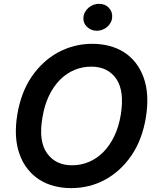

<svg xmlns="http://www.w3.org/2000/svg" viewBox="-20 -964 815 994"><path d="M69.6 -371.1Q88.8 -486.9 145.2 -568.9Q172.6 -608.3 206.5 -639.6Q240.4 -670.8 280.2 -692.5Q320 -714.1 364.7 -725.7Q409.4 -737.2 457.7 -737.2Q504.3 -737.2 545.8 -726.4Q587.4 -715.6 621.8 -693.7Q656.2 -671.9 682.4 -638.5Q708.5 -605.1 724.4 -560.4Q754.6 -474.8 735.1 -355.1Q715.9 -239.7 659.8 -158Q631.7 -117.2 597.1 -85.8Q562.5 -54.3 522.9 -33Q483.3 -11.7 439.5 -0.9Q395.6 9.9 348.7 9.9Q302.2 9.9 260.5 -0.9Q218.8 -11.7 184.3 -33.6Q149.9 -55.4 123.4 -88.6Q96.9 -121.8 81 -166.5Q50.1 -252.5 69.6 -371.1ZM223.4 -170.8Q267.8 -108.3 353 -108.3Q398.8 -108.3 440.2 -125.7Q481.5 -143.1 514.7 -176.5Q547.9 -209.9 571.6 -258.9Q595.2 -307.9 605.5 -371.1Q625 -492.9 582 -555.8Q538.4 -619 452.4 -619Q406.2 -619 364.9 -601.6Q323.5 -584.2 290.1 -550.4Q256.7 -516.7 233.3 -467.7Q209.9 -418.7 199.6 -355.1Q178.6 -233 223.4 -170.8ZM411.9 -874.3Q413.4 -889.6 420.6 -902.3Q427.9 -915.1 438.9 -924.5Q449.9 -933.9 463.8 -939.1Q477.6 -944.2 492.5 -944.2Q507.8 -944.2 520.6 -939.3Q533.4 -934.3 543.3 -924Q562.9 -903.4 560.7 -874.3Q559.7 -859.4 552.6 -846.6Q545.5 -833.8 534.4 -824.4Q523.4 -815 509.4 -809.8Q495.4 -804.7 480.8 -804.7Q451.7 -804.7 430 -825.3Q409.4 -845.5 411.9 -874.3Z"/></svg>

Font: Inter P Semi Bold
Style: Italic
Weight: 600
Italic angle: 9.39999°
Designer: Rasmus Andersson
Foundry: rsms
Version: Version 3.018;git-588b23468